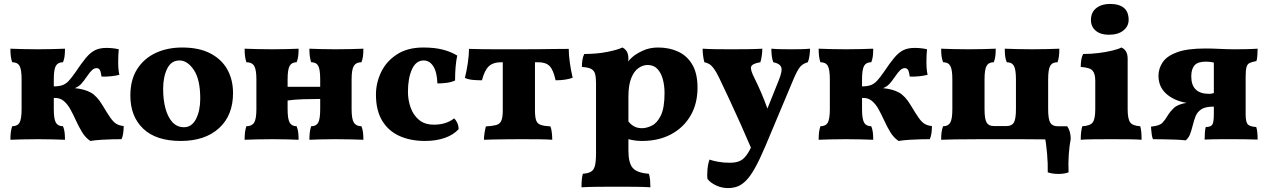

<svg xmlns="http://www.w3.org/2000/svg" viewBox="-20 -709 6457 978"><path d="M33 3Q33 -19 35 -35Q37 -51 42 -66Q69 -66 79.5 -84.5Q90 -103 90 -153V-305Q90 -355 79.5 -373.5Q69 -392 42 -392Q37 -407 35 -423Q33 -439 33 -461Q55 -460 93.5 -459Q132 -458 172 -458Q211 -458 249.5 -459Q288 -460 311 -461Q311 -439 309 -423Q307 -407 301 -392Q275 -392 264.5 -373.5Q254 -355 254 -305V-269Q280 -269 297.5 -275Q315 -281 330 -297Q345 -313 365 -342Q395 -387 417.5 -414Q440 -441 463.5 -453Q487 -465 522 -465Q540 -465 556.5 -463Q573 -461 585 -458Q582 -431 582 -392Q582 -353 588 -328Q569 -323 545 -320.5Q521 -318 497 -319Q493 -348 487 -355Q481 -362 472 -362Q460 -362 449 -352Q438 -342 423 -320Q406 -295 393.5 -281.5Q381 -268 361 -260Q411 -255 442.5 -237.5Q474 -220 502 -173Q527 -131 542.5 -109Q558 -87 573 -78Q588 -69 610 -67Q610 -48 607.5 -30Q605 -12 599 0Q582 0 554.5 0.5Q527 1 496 3Q465 5 440 9Q415 -8 398 -36Q381 -64 367 -95Q353 -126 338 -153Q323 -180 303 -196Q283 -212 254 -210V-153Q254 -103 264.5 -84.5Q275 -66 301 -66Q307 -51 309 -35Q311 -19 311 3Q288 2 249.5 1Q211 0 172 0Q132 0 93.5 1Q55 2 33 3Z M901 9Q775 9 709.5 -53.5Q644 -116 644 -222Q644 -303 679 -357.5Q714 -412 773.5 -439.5Q833 -467 908 -467Q994 -467 1051.5 -437Q1109 -407 1138 -355Q1167 -303 1167 -235Q1167 -121 1095.5 -56Q1024 9 901 9ZM917 -61Q957 -61 978.5 -103Q1000 -145 1000 -207Q1000 -304 967.5 -352.5Q935 -401 894 -401Q852 -401 831.5 -359Q811 -317 811 -256Q811 -200 823 -156Q835 -112 858.5 -86.5Q882 -61 917 -61Z M1226 3Q1226 -19 1228 -35Q1230 -51 1235 -66Q1263 -66 1274.5 -84.5Q1286 -103 1286 -153V-305Q1286 -355 1274.5 -373.5Q1263 -392 1235 -392Q1230 -407 1228 -423Q1226 -439 1226 -461Q1249 -460 1288.5 -459Q1328 -458 1368 -458Q1406 -458 1443 -459Q1480 -460 1501 -461Q1501 -439 1499 -423Q1497 -407 1491 -392Q1466 -392 1455.5 -373.5Q1445 -355 1445 -305V-267H1611V-305Q1611 -355 1601 -373.5Q1591 -392 1565 -392Q1560 -407 1558 -423Q1556 -439 1556 -461Q1577 -460 1614 -459Q1651 -458 1688 -458Q1729 -458 1768.5 -459Q1808 -460 1831 -461Q1831 -439 1829 -423Q1827 -407 1821 -392Q1794 -392 1782.5 -373.5Q1771 -355 1771 -305V-153Q1771 -103 1782.5 -84.5Q1794 -66 1821 -66Q1827 -51 1829 -35Q1831 -19 1831 3Q1808 2 1768.5 1Q1729 0 1688 0Q1651 0 1614 1Q1577 2 1556 3Q1556 -19 1558 -35Q1560 -51 1565 -66Q1591 -66 1601 -84.5Q1611 -103 1611 -153V-205Q1569 -205 1523 -203.5Q1477 -202 1445 -197V-153Q1445 -103 1455.5 -84.5Q1466 -66 1491 -66Q1497 -51 1499 -35Q1501 -19 1501 3Q1480 2 1443 1Q1406 0 1368 0Q1328 0 1288.5 1Q1249 2 1226 3Z M2316 -51Q2290 -22 2245.5 -6.5Q2201 9 2145 9Q2071 9 2014.5 -16.5Q1958 -42 1926.5 -94.5Q1895 -147 1895 -227Q1895 -287 1921.5 -342Q1948 -397 2002 -432Q2056 -467 2136 -467Q2193 -467 2234.5 -456.5Q2276 -446 2309 -426Q2298 -374 2298 -299Q2279 -290 2254.5 -287Q2230 -284 2208 -284Q2206 -342 2187 -371.5Q2168 -401 2138 -401Q2099 -401 2078.5 -356Q2058 -311 2058 -241Q2058 -200 2071.5 -161.5Q2085 -123 2114 -98.5Q2143 -74 2190 -74Q2253 -74 2293 -106Q2303 -97 2309.5 -82.5Q2316 -68 2316 -51Z M2445 3Q2445 -11 2448 -31Q2451 -51 2455 -65Q2488 -67 2507 -72Q2526 -77 2533.5 -94Q2541 -111 2541 -147V-392H2534Q2492 -392 2470 -371.5Q2448 -351 2435 -300Q2410 -300 2388.5 -302Q2367 -304 2348 -312Q2357 -347 2363 -388.5Q2369 -430 2369 -460Q2404 -459 2437 -458.5Q2470 -458 2514.5 -458Q2559 -458 2626 -458Q2685 -458 2728.5 -458.5Q2772 -459 2807.5 -459.5Q2843 -460 2877 -460Q2877 -430 2882.5 -390.5Q2888 -351 2897 -313Q2862 -300 2810 -300Q2799 -352 2780 -372Q2761 -392 2721 -392H2705V-147Q2705 -113 2711 -96Q2717 -79 2734 -73Q2751 -67 2784 -65Q2789 -51 2791 -32Q2793 -13 2793 3Q2771 1 2728.5 0.5Q2686 0 2634 0Q2599 0 2562 0.5Q2525 1 2493.5 1.5Q2462 2 2445 3Z M2942 245Q2942 199 2949 176Q2976 174 2990.5 165.5Q3005 157 3010.5 135Q3016 113 3016 70V-284Q3016 -314 3011.5 -331.5Q3007 -349 2992 -357.5Q2977 -366 2944 -368Q2944 -385 2946.5 -402.5Q2949 -420 2956 -434Q3019 -434 3072.5 -444.5Q3126 -455 3150 -467Q3164 -461 3172.5 -447Q3181 -433 3181 -408Q3181 -402 3179 -395Q3190 -409 3202 -419Q3220 -435 3254.5 -451Q3289 -467 3332 -467Q3390 -467 3435.5 -445.5Q3481 -424 3507 -379Q3533 -334 3533 -262Q3533 -181 3497.5 -120Q3462 -59 3398.5 -25Q3335 9 3250 9Q3215 9 3181 0V58Q3181 122 3203.5 147Q3226 172 3285 176Q3290 190 3291.5 209Q3293 228 3293 245Q3265 243 3218 242.5Q3171 242 3126 242Q3077 242 3025 242.5Q2973 243 2942 245ZM3181 -217V-90Q3195 -73 3211.5 -64.5Q3228 -56 3250 -56Q3274 -56 3301 -69.5Q3328 -83 3346.5 -121.5Q3365 -160 3365 -235Q3365 -272 3356.5 -304.5Q3348 -337 3329 -357.5Q3310 -378 3279 -378Q3255 -378 3232.5 -362.5Q3210 -347 3195.5 -311.5Q3181 -276 3181 -217Z M3946 -298Q3967 -349 3959 -367.5Q3951 -386 3919 -392Q3914 -404 3911.5 -423Q3909 -442 3909 -461Q3932 -459 3958.5 -458.5Q3985 -458 4010 -458Q4035 -458 4059.5 -458.5Q4084 -459 4106 -461Q4106 -446 4103.5 -426.5Q4101 -407 4095 -392Q4070 -385 4056.5 -369.5Q4043 -354 4025 -313L3878 37Q3849 105 3825.5 147Q3802 189 3780 211Q3758 233 3736 241Q3714 249 3688 249Q3656 249 3627.5 235.5Q3599 222 3584 203Q3581 185 3583.5 155.5Q3586 126 3594 104Q3611 110 3638 115Q3665 120 3697 120Q3731 120 3751.5 109.5Q3772 99 3789 72Q3794 65 3805 43Q3780 -16 3751.5 -79.5Q3723 -143 3695 -203Q3667 -263 3643 -313Q3628 -344 3616 -360Q3604 -376 3593 -382.5Q3582 -389 3568 -392Q3564 -405 3561.5 -424.5Q3559 -444 3559 -461Q3588 -459 3626 -458.5Q3664 -458 3702 -458Q3742 -458 3787.5 -458.5Q3833 -459 3863 -461Q3863 -443 3860 -423Q3857 -403 3853 -392Q3811 -385 3806 -369Q3801 -353 3825 -307Q3841 -275 3857.5 -236.5Q3874 -198 3889 -156Z M4150 3Q4150 -19 4152 -35Q4154 -51 4159 -66Q4186 -66 4196.5 -84.5Q4207 -103 4207 -153V-305Q4207 -355 4196.5 -373.5Q4186 -392 4159 -392Q4154 -407 4152 -423Q4150 -439 4150 -461Q4172 -460 4210.5 -459Q4249 -458 4289 -458Q4328 -458 4366.5 -459Q4405 -460 4428 -461Q4428 -439 4426 -423Q4424 -407 4418 -392Q4392 -392 4381.5 -373.5Q4371 -355 4371 -305V-269Q4397 -269 4414.5 -275Q4432 -281 4447 -297Q4462 -313 4482 -342Q4512 -387 4534.5 -414Q4557 -441 4580.5 -453Q4604 -465 4639 -465Q4657 -465 4673.5 -463Q4690 -461 4702 -458Q4699 -431 4699 -392Q4699 -353 4705 -328Q4686 -323 4662 -320.5Q4638 -318 4614 -319Q4610 -348 4604 -355Q4598 -362 4589 -362Q4577 -362 4566 -352Q4555 -342 4540 -320Q4523 -295 4510.5 -281.5Q4498 -268 4478 -260Q4528 -255 4559.5 -237.5Q4591 -220 4619 -173Q4644 -131 4659.5 -109Q4675 -87 4690 -78Q4705 -69 4727 -67Q4727 -48 4724.5 -30Q4722 -12 4716 0Q4699 0 4671.5 0.5Q4644 1 4613 3Q4582 5 4557 9Q4532 -8 4515 -36Q4498 -64 4484 -95Q4470 -126 4455 -153Q4440 -180 4420 -196Q4400 -212 4371 -210V-153Q4371 -103 4381.5 -84.5Q4392 -66 4418 -66Q4424 -51 4426 -35Q4428 -19 4428 3Q4405 2 4366.5 1Q4328 0 4289 0Q4249 0 4210.5 1Q4172 2 4150 3Z M5376 -461Q5376 -439 5374 -423Q5372 -407 5367 -392Q5340 -392 5329.5 -373.5Q5319 -355 5319 -305V-153Q5319 -103 5329.5 -84.5Q5340 -66 5367 -66Q5372 -51 5374 -35Q5376 -19 5376 3Q5354 2 5307.5 1Q5261 0 5174 0H4983Q4891 0 4844 1Q4797 2 4774 3Q4774 -19 4776 -35Q4778 -51 4784 -66Q4810 -66 4820.5 -84.5Q4831 -103 4831 -153V-305Q4831 -355 4820.5 -373.5Q4810 -392 4784 -392Q4778 -407 4776 -423Q4774 -439 4774 -461Q4797 -460 4835.5 -459Q4874 -458 4913 -458Q4953 -458 4991.5 -459Q5030 -460 5052 -461Q5052 -439 5050 -423Q5048 -407 5042 -392Q5016 -392 5005.5 -373.5Q4995 -355 4995 -305V-153Q4995 -103 5005.5 -85Q5016 -67 5042 -67H5108Q5134 -67 5144.5 -85Q5155 -103 5155 -153V-305Q5155 -355 5144.5 -373.5Q5134 -392 5108 -392Q5102 -407 5100 -423Q5098 -439 5098 -461Q5121 -460 5159.5 -459Q5198 -458 5237 -458Q5277 -458 5315.5 -459Q5354 -460 5376 -461ZM5317 169Q5318 125 5313.5 72.5Q5309 20 5299 -33V-66H5416Q5434 -40 5434 -1Q5427 34 5424 78Q5421 122 5423 169Q5401 177 5371.5 177Q5342 177 5317 169Z M5485 3Q5485 -18 5487 -35.5Q5489 -53 5493 -66Q5533 -68 5546 -85.5Q5559 -103 5559 -153V-298Q5559 -333 5545.5 -349Q5532 -365 5485 -368Q5485 -385 5487.5 -402.5Q5490 -420 5497 -434Q5538 -434 5577 -439Q5616 -444 5646.5 -451.5Q5677 -459 5692 -467Q5707 -461 5715.5 -447Q5724 -433 5724 -409V-153Q5724 -103 5737 -85.5Q5750 -68 5788 -66Q5792 -53 5793.5 -35Q5795 -17 5795 3Q5775 1 5730.5 0.5Q5686 0 5640 0Q5595 0 5550 0.5Q5505 1 5485 3ZM5628 -532Q5586 -532 5561.5 -552.5Q5537 -573 5537 -607Q5537 -647 5564.5 -668Q5592 -689 5633 -689Q5729 -689 5729 -608Q5729 -575 5702 -553.5Q5675 -532 5628 -532Z M6020 6Q5994 3 5962.5 2Q5931 1 5901.5 0.5Q5872 0 5853 0Q5849 -8 5847 -22Q5845 -36 5844 -48Q5843 -60 5843 -64Q5886 -68 5900.5 -83Q5915 -98 5927 -119Q5939 -139 5959 -158.5Q5979 -178 6024 -185Q5960 -196 5920.5 -231.5Q5881 -267 5881 -323Q5881 -360 5902.5 -392Q5924 -424 5976 -443Q6028 -462 6120 -462Q6156 -462 6193.5 -460Q6231 -458 6269 -458Q6291 -458 6323 -458.5Q6355 -459 6386 -461Q6386 -454 6385 -432Q6384 -410 6380 -398Q6357 -394 6345 -388Q6333 -382 6329 -366Q6325 -350 6325 -316V-127Q6325 -88 6335.5 -76Q6346 -64 6379 -62Q6386 -41 6386 2Q6358 1 6325 0.5Q6292 0 6262 0Q6241 0 6213 0Q6185 0 6158.5 0.5Q6132 1 6116 2Q6116 -16 6117.5 -35Q6119 -54 6122 -62Q6145 -62 6154 -72.5Q6163 -83 6163 -128V-166Q6120 -166 6099.5 -152.5Q6079 -139 6070.5 -118Q6062 -97 6056 -72Q6048 -41 6041.5 -24.5Q6035 -8 6020 6ZM6139 -231Q6144 -231 6149 -231.5Q6154 -232 6163 -235V-390Q6152 -393 6141.5 -394Q6131 -395 6122 -395Q6081 -395 6064.5 -376Q6048 -357 6048 -320Q6048 -231 6139 -231Z"/></svg>

Font: Vollkorn ExtraBold
Style: Regular
Weight: 800
Designer: Friedrich Althausen
Foundry: Friedrich Althausen
Version: Version 5.000; ttfautohint (v1.8.3)